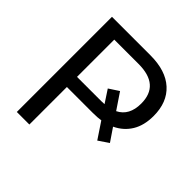

<svg xmlns="http://www.w3.org/2000/svg" viewBox="-184 -855 1006 1006"><g transform="rotate(45 318.5 -352.5)"><path d="M85 0V-705H370Q484 -705 545.5 -649Q607 -593 607 -492Q607 -422 578 -374.5Q549 -327 496 -302L545 -230L489 -192L429 -282Q417 -280 402 -279Q387 -278 370 -278H178V0ZM178 -353H358Q369 -353 381 -354L335 -424L390 -460L450 -371Q515 -403 515 -492Q515 -629 358 -629H178Z"/></g></svg>

Font: Nunito Sans Medium
Style: Regular
Weight: 500
Designer: Vernon Adams
Foundry: Vernon Adams
Version: Version 3.101; ttfautohint (v1.8.4.7-5d5b);gftools[0.9.27]